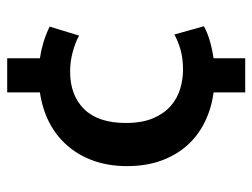

<svg xmlns="http://www.w3.org/2000/svg" viewBox="-104 -576 702 534"><g transform="rotate(-90 247.0 -309.0)"><path d="M320 -151Q352 -151 376 -158Q400 -165 418 -175L441 -93Q410 -75 352 -66V22H257V-66Q212 -72 174.5 -90.5Q137 -109 110 -139Q83 -169 67.5 -211Q52 -253 52 -307Q52 -357 66.5 -398.5Q81 -440 108 -471.5Q135 -503 172.5 -522.5Q210 -542 257 -549V-640H352V-549Q373 -546 395 -539.5Q417 -533 440 -522L415 -440Q395 -451 368.5 -458Q342 -465 315 -465Q249 -465 210.5 -426Q172 -387 172 -310Q172 -265 185 -234.5Q198 -204 219 -185.5Q240 -167 266.5 -159Q293 -151 320 -151Z"/></g></svg>

Font: Mukta Vaani SemiBold
Style: Regular
Weight: 600
Designer: Noopur Datye, Girish Dalvi, Yashodeep Gholap, Pallavi Karambelkar
Foundry: Ek Type
Version: Version 2.538;PS 1.000;hotconv 16.6.51;makeotf.lib2.5.65220;